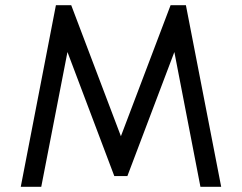

<svg xmlns="http://www.w3.org/2000/svg" viewBox="-20 -720 932 740"><path d="M60 0 195.5 -700H254.5L446 -195L637.5 -700H696.5L832.5 0H752.5L652 -519.5L471 -41.5H420.5L240 -519.5L139 0Z"/></svg>

Font: Urbanist
Style: Regular
Weight: 400
Designer: Corey Hu
Foundry: Corey Hu
Version: Version 1.330; ttfautohint (v1.8.4.7-5d5b)